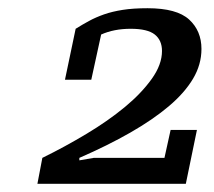

<svg xmlns="http://www.w3.org/2000/svg" viewBox="-20 -831 520 467"><path d="M202 -637 226 -747C246.7 -756.3 270.7 -761 298 -761C325.3 -761 344.8 -756.3 356.5 -747C368.2 -737.7 374 -724.3 374 -707C374 -685 365.7 -662.3 349 -639C332.3 -615.7 310.5 -592.8 283.5 -570.5C256.5 -548.2 225.5 -526.5 190.5 -505.5C155.5 -484.5 119.7 -465 83 -447L71 -384H432L459 -515H395L380 -447H208L173 -441V-447C219 -467 260.3 -487.5 297 -508.5C333.7 -529.5 364.8 -550.8 390.5 -572.5C416.2 -594.2 435.8 -616.5 449.5 -639.5C463.2 -662.5 470 -686.7 470 -712C470 -741.3 460 -765.2 440 -783.5C420 -801.8 386.3 -811 339 -811C315.7 -811 295.5 -809.7 278.5 -807C261.5 -804.3 246.3 -800.7 233 -796C219.7 -791.3 207.5 -786 196.5 -780C185.5 -774 174.7 -767.7 164 -761L138 -637Z"/></svg>

Font: PT Serif Caption
Style: Italic
Weight: 400
Italic angle: -12°
Designer: A.Korolkova, O.Umpeleva, V.Yefimov
Foundry: ParaType Ltd
Version: Version 1.000W OFL